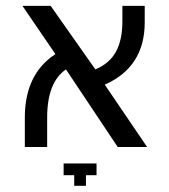

<svg xmlns="http://www.w3.org/2000/svg" viewBox="-20 -504 563 638"><path d="M468.8 -15.6H371.1L199.2 -273.4Q136.7 -230.5 136.7 -113.3V-15.6H62.5V-113.3Q62.5 -257.8 164.1 -324.2L54.7 -484.4H148.4L296.9 -273.4Q343.8 -293 365.2 -332Q386.7 -371.1 386.7 -433.6V-484.4H460.9V-429.7Q460.9 -281.2 328.1 -222.7ZM300.8 78.1H265.6V113.3H226.6V78.1H191.4V39.1H300.8Z"/></svg>

Font: 和音 by 宁静之雨，公众号njzyshare
Style: Regular
Weight: 400
Designer: Steve Matteson
Foundry: Ascender Corporation
Version: Version 6.00;June 8, 2018;FontCreator 11.0.0.2388 32-bit